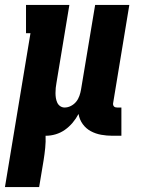

<svg xmlns="http://www.w3.org/2000/svg" viewBox="-52 -540 572 775"><path d="M-32 215 71 -406H53V-520H228L176 -206Q174 -196 173 -185.5Q172 -175 172 -164.5Q172 -154 173.5 -144.5Q175 -135 179 -126Q183 -117 191 -111.5Q199 -106 209 -106Q222 -106 234.5 -112.5Q247 -119 255.5 -129.5Q264 -140 268.5 -153Q273 -166 275 -178L332 -520H470L405 -126Q404 -122 404.5 -118Q405 -114 407.5 -111Q410 -108 413.5 -107Q417 -106 421 -106H438V8H402Q379 8 356.5 4Q334 0 314.5 -10.5Q295 -21 282 -39Q269 -57 265 -80Q255 -61 241 -44.5Q227 -28 210 -16Q193 -4 173 2Q153 8 133 8H132Q133 32 130.5 57Q128 82 124 107L106 215Z"/></svg>

Font: Iosevka Curly Slab Heavy
Style: Italic
Weight: 900
Italic angle: -9°
Monospace: yes
Designer: Belleve Invis
Foundry: Belleve Invis
Version: Version 22.1.2; ttfautohint (v1.8.4)